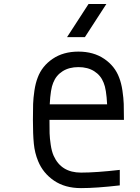

<svg xmlns="http://www.w3.org/2000/svg" viewBox="-20 -937 707 967"><path d="M317.7 -750 425.8 -916.7H515.6L407.6 -750ZM248 -520.2Q234.4 -488.9 230.5 -411.5H519.5Q515.6 -488.9 502 -520.2Q487.6 -557.3 454.8 -578.1Q421.9 -599 375 -599Q328.1 -599 295.2 -578.1Q262.4 -557.3 248 -520.2ZM580.1 -546.2Q591.1 -518.2 596.7 -480.5Q602.2 -442.7 603.2 -413.7Q604.2 -384.8 604.2 -333.3H229.2Q229.2 -289.1 229.8 -265.3Q230.5 -241.5 235.4 -208.3Q240.2 -175.1 250 -153Q287.8 -67.7 388 -67.7Q463.5 -67.7 583.3 -81.4V-3.3Q464.8 10.4 388 10.4Q307.3 10.4 252 -27.3Q196.6 -65.1 171.9 -125.7Q154.9 -166.7 150.4 -213.5Q145.8 -260.4 145.8 -333.3Q145.8 -384.8 146.8 -413.7Q147.8 -442.7 153.3 -480.5Q158.9 -518.2 169.9 -546.2Q191.4 -604.2 245.1 -640.6Q298.8 -677.1 375 -677.1Q451.2 -677.1 504.9 -640.6Q558.6 -604.2 580.1 -546.2Z"/></svg>

Font: Monoid
Style: Regular
Weight: 400
Width: 4
Monospace: yes
Designer: Andreas Larsen (@larsenwork)
Version: Version 0.61